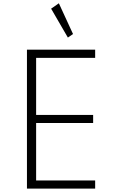

<svg xmlns="http://www.w3.org/2000/svg" viewBox="-20 -1120 673 1140"><path d="M140 0V-825H545V-776.5H194.5V-437.5H533V-389.5H194.5V-48.5H545V0ZM383 -897 283.5 -1068.5 329.5 -1100.5 413.5 -918Z"/></svg>

Font: Spartan Thin Light
Style: Regular
Weight: 300
Version: Version 1.004